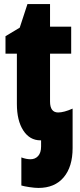

<svg xmlns="http://www.w3.org/2000/svg" viewBox="-20 -684 395 944"><path d="M85 228V90Q109 99 130 99Q153 99 167.5 83Q182 67 182 36V6H179Q126 6 94.5 -42.5Q63 -91 63 -173V-420H7V-506L77 -548L115 -664H226V-553H330V-420H226V-185Q226 -131 266 -131Q294 -131 337 -150V44Q337 136 293 188Q249 240 169 240Q151 240 124.5 236Q98 232 85 228Z"/></svg>

Font: Noto Sans UI CondBlack
Style: Regular
Weight: 900
Width: 3
Designer: Monotype Design Team
Foundry: Monotype Imaging Inc.
Version: Version 1.001